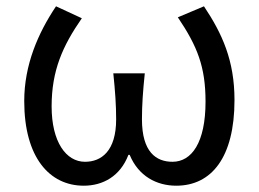

<svg xmlns="http://www.w3.org/2000/svg" viewBox="-20 -577 822 610"><path d="M246 13C307 13 362 -17 388 -85H392C420 -17 478 13 540 13C652 13 725 -77 725 -259C725 -385 686 -470 628 -557L545 -522C607 -430 633 -365 633 -254C633 -124 589 -63 528 -63C476 -63 431 -94 431 -198C431 -243 434 -286 440 -344H340C346 -286 349 -243 349 -198C349 -97 302 -63 250 -63C190 -63 144 -126 144 -239C144 -353 179 -431 240 -519L158 -557C101 -472 57 -371 57 -256C57 -76 138 13 246 13Z"/></svg>

Font: Noto Sans JP
Style: Regular
Weight: 400
Designer: Ryoko NISHIZUKA  (kana, bopomofo & ideographs); Paul D. Hunt (Latin, Greek & Cyrillic); Sandoll Communications , Soo-you
Foundry: Adobe
Version: Version 2.002;hotconv 1.0.116;makeotfexe 2.5.65601